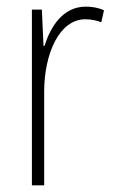

<svg xmlns="http://www.w3.org/2000/svg" viewBox="-20 -558 344 578"><path d="M238 -538C169 -538 132 -477 114 -420H111L106 -529H76V0H113V-283C113 -393 157 -500 237 -500C255 -500 272 -496 285 -491L293 -527C276 -535 257 -538 238 -538Z"/></svg>

Font: Noto Sans Devanagari UI Condensed ExtraLight
Style: Regular
Weight: 200
Width: 3
Designer: Jelle Bosma - Monotype Design Team
Foundry: Monotype Imaging Inc.
Version: Version 2.004